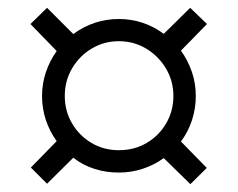

<svg xmlns="http://www.w3.org/2000/svg" viewBox="-20 -596 602 486"><path d="M86.4 -353Q86.4 -384.3 96.2 -413.3Q106 -442.4 123.5 -466.8L57.1 -535.2L99.1 -576.2L165.5 -509.8Q190.4 -528.3 219.5 -538.1Q248.5 -547.9 280.8 -547.9Q312.5 -547.9 341.1 -538.3Q369.6 -528.8 394.5 -510.3L461.4 -576.2L503.9 -535.2L438 -467.8Q455.6 -443.4 465.6 -414.3Q475.6 -385.3 475.6 -353Q475.6 -321.8 466.1 -292.2Q456.5 -262.7 438 -237.8L503.4 -170.9L461.9 -129.9L394.5 -195.8Q370.1 -178.2 341.1 -168.7Q312 -159.2 280.8 -159.2Q248 -159.2 218.5 -168.7Q189 -178.2 165.5 -196.8L99.1 -130.9L58.1 -171.9L123.5 -238.8Q105.5 -263.7 95.9 -292.7Q86.4 -321.8 86.4 -353ZM144 -353Q144 -314.9 162.4 -283.7Q180.7 -252.4 211.7 -234.1Q242.7 -215.8 280.8 -215.8Q320.3 -215.8 351.6 -234.4Q382.8 -252.9 400.9 -284.2Q418.9 -315.4 418.9 -353Q418.9 -391.1 400.1 -422.6Q381.3 -454.1 350.1 -472.9Q318.8 -491.7 280.8 -491.7Q243.2 -491.7 212.2 -473.1Q181.2 -454.6 162.6 -423.1Q144 -391.6 144 -353Z"/></svg>

Font: Open Sans SemiCondensed
Style: Regular
Weight: 400
Width: 4
Designer: Monotype Design Team
Foundry: Monotype Imaging Inc.
Version: Version 3.000